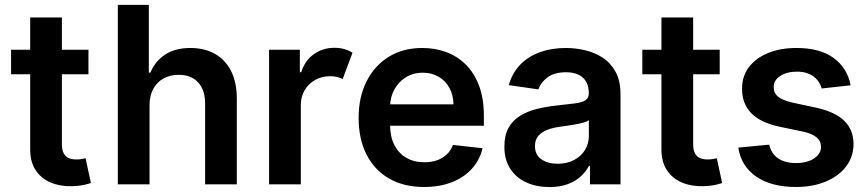

<svg xmlns="http://www.w3.org/2000/svg" viewBox="-20 -747 3519 778"><path d="M338.4 -545.5V-446H24.9V-545.5ZM102.3 -676.1H230.8V-164.1Q230.8 -138.1 238.8 -124.5Q246.8 -110.8 259.9 -105.8Q273.1 -100.9 289.1 -100.9Q301.1 -100.9 311.3 -102.6Q321.4 -104.4 326.7 -105.8L348.4 -5.3Q338.1 -1.8 319.1 2.5Q300.1 6.7 272.7 7.5Q224.4 8.9 185.7 -7.3Q147 -23.4 124.5 -57.5Q101.9 -91.6 102.3 -142.8Z M585.9 -319.6V0H457.4V-727.3H583.1V-452.8H589.5Q608.7 -498.9 649 -525.7Q689.3 -552.6 751.8 -552.6Q808.6 -552.6 850.9 -528.8Q893.1 -505 916.4 -459.2Q939.6 -413.4 939.6 -347.3V0H811.1V-327.4Q811.1 -382.5 782.8 -413.2Q754.6 -443.9 703.8 -443.9Q669.7 -443.9 642.9 -429.2Q616.1 -414.4 601 -386.7Q585.9 -359 585.9 -319.6Z M1070.3 0V-545.5H1195V-454.5H1200.6Q1215.6 -501.8 1251.8 -527.5Q1288 -553.3 1335.2 -553.3Q1357.2 -553.3 1375.7 -547.9Q1394.2 -542.6 1408.4 -533.4L1368.6 -426.8Q1358.3 -431.8 1345.9 -435Q1333.5 -438.2 1317.8 -438.2Q1284.4 -438.2 1257.5 -423.3Q1230.5 -408.4 1214.7 -381.9Q1198.9 -355.5 1198.9 -320.7V0Z M1698.2 10.7Q1616.1 10.7 1556.6 -23.6Q1497.2 -57.9 1465.2 -120.9Q1433.2 -183.9 1433.2 -269.5Q1433.2 -353.7 1465.4 -417.4Q1497.5 -481.2 1555.4 -516.9Q1613.3 -552.6 1691.4 -552.6Q1741.8 -552.6 1786.8 -536.4Q1831.7 -520.2 1866.3 -486.5Q1900.9 -452.8 1920.8 -400.7Q1940.7 -348.7 1940.7 -277V-237.6H1493.6V-324.2H1817.5Q1817.1 -361.2 1801.5 -390.1Q1785.9 -419 1758 -435.7Q1730.1 -452.4 1693.2 -452.4Q1653.8 -452.4 1623.9 -433.4Q1594.1 -414.4 1577.6 -383.7Q1561.1 -353 1560.7 -316.4V-240.8Q1560.7 -193.2 1578.1 -159.3Q1595.5 -125.4 1626.8 -107.4Q1658 -89.5 1699.9 -89.5Q1728 -89.5 1750.7 -97.5Q1773.4 -105.5 1790.1 -121.1Q1806.8 -136.7 1815.3 -159.8L1935.4 -146.3Q1924 -98.7 1892.2 -63.4Q1860.4 -28.1 1811.1 -8.7Q1761.7 10.7 1698.2 10.7Z M2206.3 11Q2154.5 11 2113.1 -7.6Q2071.7 -26.3 2047.8 -62.9Q2023.8 -99.4 2023.8 -153.1Q2023.8 -199.2 2040.8 -229.4Q2057.9 -259.6 2087.4 -277.7Q2116.8 -295.8 2153.9 -305.2Q2191.1 -314.6 2230.8 -318.9Q2278.8 -323.9 2308.6 -327.9Q2338.4 -332 2352.1 -340.7Q2365.8 -349.4 2365.8 -367.9V-370Q2365.8 -410.2 2342 -432.2Q2318.2 -454.2 2273.4 -454.2Q2226.2 -454.2 2198.7 -433.6Q2171.2 -413 2161.6 -384.9L2041.5 -402Q2055.8 -451.7 2088.4 -485.3Q2121.1 -518.8 2168.3 -535.7Q2215.6 -552.6 2272.7 -552.6Q2312.1 -552.6 2351.2 -543.3Q2390.3 -534.1 2422.6 -513Q2454.9 -491.8 2474.6 -455.6Q2494.3 -419.4 2494.3 -365.1V0H2370.7V-74.9H2366.5Q2354.8 -52.2 2333.6 -32.5Q2312.5 -12.8 2280.7 -0.9Q2248.9 11 2206.3 11ZM2239.7 -83.5Q2278.4 -83.5 2306.8 -98.9Q2335.2 -114.3 2350.7 -139.9Q2366.1 -165.5 2366.1 -195.7V-259.9Q2360.1 -255 2345.7 -250.7Q2331.3 -246.4 2313.6 -243.3Q2295.8 -240.1 2278.4 -237.6Q2261 -235.1 2248.2 -233.3Q2219.5 -229.4 2196.7 -220.5Q2174 -211.6 2160.9 -195.8Q2147.7 -180 2147.7 -155.2Q2147.7 -119.7 2173.7 -101.6Q2199.6 -83.5 2239.7 -83.5Z M2896.3 -545.5V-446H2582.7V-545.5ZM2660.2 -676.1H2788.7V-164.1Q2788.7 -138.1 2796.7 -124.5Q2804.7 -110.8 2817.8 -105.8Q2831 -100.9 2846.9 -100.9Q2859 -100.9 2869.1 -102.6Q2879.3 -104.4 2884.6 -105.8L2906.2 -5.3Q2896 -1.8 2877 2.5Q2858 6.7 2830.6 7.5Q2782.3 8.9 2743.6 -7.3Q2704.9 -23.4 2682.4 -57.5Q2659.8 -91.6 2660.2 -142.8Z M3426.8 -401.3 3309.7 -388.5Q3304.7 -406.2 3292.4 -421.9Q3280.2 -437.5 3259.6 -447.1Q3239 -456.7 3209.2 -456.7Q3169 -456.7 3141.9 -439.3Q3114.7 -421.9 3115.1 -394.2Q3114.7 -370.4 3132.6 -355.5Q3150.6 -340.6 3192.1 -331L3285.2 -311.1Q3362.6 -294.4 3400.4 -258.2Q3438.2 -221.9 3438.6 -163.4Q3438.2 -111.9 3408.6 -72.6Q3378.9 -33.4 3326.3 -11.4Q3273.8 10.7 3205.6 10.7Q3105.5 10.7 3044.4 -31.4Q2983.3 -73.5 2971.6 -148.8L3096.9 -160.9Q3105.5 -123.9 3133.2 -105.1Q3160.9 -86.3 3205.3 -86.3Q3251.1 -86.3 3278.9 -105.1Q3306.8 -123.9 3306.8 -151.6Q3306.8 -175.1 3288.9 -190.3Q3271 -205.6 3233.3 -213.8L3140.3 -233.3Q3061.8 -249.6 3024.1 -288.5Q2986.5 -327.4 2986.9 -387.1Q2986.5 -437.5 3014.4 -474.6Q3042.3 -511.7 3092.2 -532.1Q3142 -552.6 3207.4 -552.6Q3303.3 -552.6 3358.5 -511.7Q3413.7 -470.9 3426.8 -401.3Z"/></svg>

Font: InterMG SemiBold
Style: Regular
Weight: 600
Designer: Rasmus Andersson
Foundry: rsms
Version: Version 3.019;December 26, 2023;FontCreator 15.0.0.2955 64-b